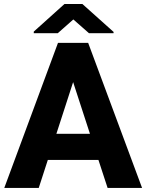

<svg xmlns="http://www.w3.org/2000/svg" viewBox="-20 -921 717 941"><path d="M1 0ZM462.4 -137.2H214.4L169.9 0H1L264.2 -710.9H371.1H412.1L676.3 0H507.3ZM420.9 -265.1 338.4 -518.6 256.3 -265.1ZM536.6 -758.3H416L339.4 -825.7L263.2 -758.3H145.5V-766.1L295.9 -901.4H383.8L536.6 -764.6Z"/></svg>

Font: Heebo ExtraBold
Style: Regular
Weight: 800
Designer: Oded Ezer
Foundry: Meir Sadan
Version: Version 2.001; ttfautohint (v1.5.14-ce02) -l 8 -r 50 -G 200 